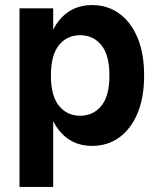

<svg xmlns="http://www.w3.org/2000/svg" viewBox="-20 -563 623 758"><path d="M343 13Q262 13 212.5 -49Q163 -111 163 -224V-306Q163 -420 212.5 -481.5Q262 -543 343 -543Q405 -543 451 -509.5Q497 -476 523 -414Q549 -352 549 -265Q549 -178 523 -116Q497 -54 451 -20.5Q405 13 343 13ZM57 175V-530H190V-396L172 -265L190 -139V175ZM296 -106Q348 -106 380 -145Q412 -184 412 -265Q412 -346 380 -385Q348 -424 296 -424Q245 -424 213 -385Q181 -346 181 -265Q181 -184 213 -145Q245 -106 296 -106Z"/></svg>

Font: Radio Canada Big SemiBold
Style: Regular
Weight: 600
Designer: Étienne Aubert Bonn
Foundry: Coppers and Brasses
Version: Version 1.001